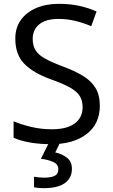

<svg xmlns="http://www.w3.org/2000/svg" viewBox="-20 -744 589 1004"><path d="M502 -191Q502 -96 433 -43Q364 10 247 10Q187 10 136 1Q85 -8 51 -24V-110Q87 -94 140.5 -81Q194 -68 251 -68Q331 -68 371.5 -99Q412 -130 412 -183Q412 -218 397 -242Q382 -266 345.5 -286.5Q309 -307 244 -330Q153 -363 106.5 -411Q60 -459 60 -542Q60 -599 89 -639.5Q118 -680 169.5 -702Q221 -724 288 -724Q347 -724 396 -713Q445 -702 485 -684L457 -607Q420 -623 376.5 -634Q333 -645 286 -645Q219 -645 185 -616.5Q151 -588 151 -541Q151 -505 166 -481Q181 -457 215 -438Q249 -419 307 -397Q370 -374 413.5 -347.5Q457 -321 479.5 -284Q502 -247 502 -191ZM356 139Q356 187 319 213.5Q282 240 208 240Q176 240 158 235V180Q167 182 182 183.5Q197 185 211 185Q247 185 266 175.5Q285 166 285 141Q285 115 258.5 103Q232 91 194 86L237 0H295L269 53Q305 61 330.5 81Q356 101 356 139Z"/></svg>

Font: Noto Serif Ottoman Siyaq
Style: Regular
Weight: 400
Designer: Sérgio Martins
Version: Version 1.005; ttfautohint (v1.8.4.7-5d5b)